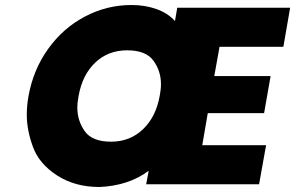

<svg xmlns="http://www.w3.org/2000/svg" viewBox="-20 -736 1179 767"><path d="M836 -432H1061L1035 -284H810L788 -156H1043L1015 0H564L574 -54Q533 -23 482.5 -7Q432 9 377 11Q279 11 207.5 -35.5Q136 -82 111.5 -149.5Q87 -217 87 -277Q87 -314 94 -353Q113 -458 172.5 -541Q232 -624 319.5 -670Q407 -716 505 -716Q559 -716 604.5 -700Q650 -684 679 -652L688 -705H1139L1112 -549H857ZM294 -353Q289 -328 289 -305Q289 -254 318.5 -212Q348 -170 424 -170Q499 -170 551 -219.5Q603 -269 618 -353Q623 -378 623 -400Q623 -452 593 -493.5Q563 -535 488 -535Q412 -535 360.5 -486Q309 -437 294 -353Z"/></svg>

Font: Fz Poppins ExtBd
Style: Italic
Weight: 800
Italic angle: -10°
Designer: Ninad Kale (Devanagari), Jonny Pinhorn (Latin)
Foundry: Indian Type Foundry
Version: Vit hóa bi Vntype.Com & FontZin.Com